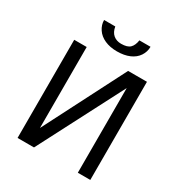

<svg xmlns="http://www.w3.org/2000/svg" viewBox="-199 -1006 1076 1145"><g transform="rotate(30 339.5 -433.5)"><path d="M88.9 0V-675.8H174.8V-118.2L460 -675.8H589.8V0H503.9V-583L202.1 0ZM503.9 -867.2Q503.9 -832.5 484.6 -803.5Q465.3 -774.4 429.2 -758.8Q393.1 -743.2 343.3 -743.2Q295.4 -743.2 259.3 -759.3Q223.1 -775.4 203.6 -804.7Q184.1 -834 184.1 -867.2H261.2Q267.1 -831.1 288.6 -813Q310.1 -794.9 342.3 -794.9Q385.3 -794.9 403.6 -813Q421.9 -831.1 427.2 -867.2Z"/></g></svg>

Font: ClearSansRegular
Style: Regular
Weight: 400
Foundry: Intel Corporation
Version: Version 1.00